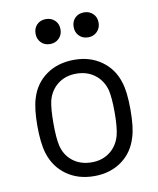

<svg xmlns="http://www.w3.org/2000/svg" viewBox="-82 -777 699 849"><g transform="rotate(-10 268.0 -352.5)"><path d="M77 -131Q63 -177 63 -254Q63 -331 77 -376Q96 -440 148 -477Q200 -514 274 -514Q345 -514 396.5 -477Q448 -440 467 -377Q481 -334 481 -254Q481 -173 467 -131Q448 -66 396.5 -29Q345 8 273 8Q201 8 149 -29Q97 -66 77 -131ZM401 -152Q410 -188 410 -253Q410 -319 402 -354Q390 -399 355.5 -425.5Q321 -452 272 -452Q223 -452 189 -425.5Q155 -399 143 -354Q135 -319 135 -253Q135 -187 143 -152Q154 -107 188.5 -80.5Q223 -54 273 -54Q321 -54 355 -80.5Q389 -107 401 -152ZM297 -657Q297 -682 312.5 -697.5Q328 -713 353 -713Q377 -713 393 -697.5Q409 -682 409 -657Q409 -633 393 -617Q377 -601 353 -601Q328 -601 312.5 -617Q297 -633 297 -657ZM126 -657Q126 -682 141.5 -697.5Q157 -713 182 -713Q206 -713 222 -697.5Q238 -682 238 -657Q238 -633 222 -617Q206 -601 182 -601Q157 -601 141.5 -617Q126 -633 126 -657Z"/></g></svg>

Font: Barlow
Style: Regular
Weight: 400
Designer: Jeremy Tribby
Foundry: Tribby Type
Version: Version 1.408;December 10, 2018;FontCreator 11.5.0.2430 64-b